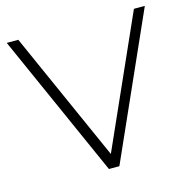

<svg xmlns="http://www.w3.org/2000/svg" viewBox="-97 -739 825 834"><g transform="rotate(-15 315.5 -322.0)"><path d="M626 -644 339 0H292L5 -644H57L317 -61L577 -644Z"/></g></svg>

Font: Montserrat Ace
Style: Light
Weight: 300
Designer: Julieta Ulanovsky
Foundry: Julieta Ulanovsky
Version: Version 1